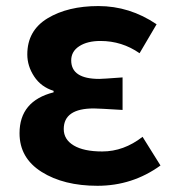

<svg xmlns="http://www.w3.org/2000/svg" viewBox="-20 -594 567 628"><path d="M298.8 13.7Q188.5 13.7 116.2 -31.7Q43.9 -77.1 43.9 -158.2Q43.9 -263.7 155.3 -292V-296.9Q114.3 -309.6 91.8 -343.8Q69.3 -377.9 69.3 -416Q69.3 -494.1 135.7 -534.2Q202.1 -574.2 301.8 -574.2Q404.3 -574.2 492.2 -514.6L436.5 -419.9Q378.9 -460 308.6 -460Q265.6 -460 239.3 -442.9Q212.9 -425.8 212.9 -396.5Q212.9 -335.9 304.7 -335.9Q314.5 -335.9 380.9 -340.8V-234.4Q300.8 -239.3 287.1 -239.3Q188.5 -239.3 188.5 -171.9Q188.5 -137.7 221.2 -118.2Q253.9 -98.6 314.5 -98.6Q384.8 -98.6 446.3 -146.5L504.9 -52.7Q413.1 13.7 298.8 13.7Z"/></svg>

Font: Nasu
Style: Bold
Weight: 700
Designer: Ryoko NISHIZUKA (kana &amp; ideographs); Paul D. Hunt (Latin, Greek &amp; Cyrillic); Wenlong ZHANG (bopomofo); Sandoll C
Version: Version 2014.1215